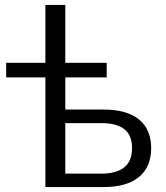

<svg xmlns="http://www.w3.org/2000/svg" viewBox="-20 -756 672 776"><path d="M163.4 0V-443.2H4.9V-502.3H163.4V-736H243.9V-502.3H411.2V-443.2H243.9V-313.2H398.7Q492.7 -313.2 541.9 -273Q591 -232.8 591 -157.1Q591 -81.5 541.6 -40.7Q492.3 0 398.7 0ZM243.9 -54.3H389.9Q450.5 -54.3 482.1 -79.6Q513.7 -104.8 513.7 -157.3Q513.7 -209.9 482.1 -234.2Q450.5 -258.4 389.9 -258.4H243.9Z"/></svg>

Font: Mulish ExtraLight
Style: Regular
Weight: 200
Designer: Vernon Adams
Foundry: Vernon Adams
Version: Version 3.603